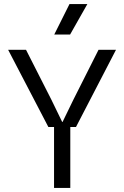

<svg xmlns="http://www.w3.org/2000/svg" viewBox="-20 -925 611 945"><path d="M218 -300 20 -680H108L233 -434L286 -325H288L341 -434L465 -680H551L354 -300H326V0H246V-300ZM247 -755 322 -905H410L325 -755Z"/></svg>

Font: TASA Orbiter Display
Style: Regular
Weight: 400
Designer: Weizhong Zhang
Version: Version 1.000;Glyphs 3.1.2 (3151)